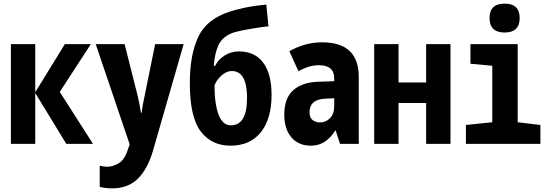

<svg xmlns="http://www.w3.org/2000/svg" viewBox="-20 -792 3040 1057"><path d="M174 0V-280L345 0H492L309 -286L480 -549H337L174 -284V-549H40V0Z M823 35 991 -549H834L777 -268Q771 -241 766.5 -216.5Q762 -192 760 -171H756Q749 -218 737 -268L666 -549H507L694 3L685 28Q667 87 634 106.5Q601 126 569 126Q550 126 529 120V237Q563 245 597 245Q686 245 740 190.5Q794 136 823 35Z M1475 -269Q1475 -386 1428.5 -447.5Q1382 -509 1296 -509Q1252 -509 1216.5 -486.5Q1181 -464 1164 -429H1157Q1162 -499 1182.5 -543Q1203 -587 1253 -608Q1271 -616 1311 -624Q1351 -632 1392.5 -638.5Q1434 -645 1458 -647L1446 -767Q1375 -760 1325 -749Q1275 -738 1245 -728Q1117 -687 1071 -588Q1025 -489 1025 -335Q1025 -147 1085 -68.5Q1145 10 1249 10Q1357 10 1416 -64Q1475 -138 1475 -269ZM1161 -322Q1171 -350 1198.5 -375.5Q1226 -401 1256 -401Q1340 -401 1340 -253Q1340 -102 1251 -102Q1206 -102 1183.5 -160.5Q1161 -219 1161 -322Z M1684 -174Q1684 -245 1772 -249L1820 -251V-210Q1820 -165 1797 -141.5Q1774 -118 1742 -118Q1717 -118 1700.5 -131.5Q1684 -145 1684 -174ZM1825 -73H1828L1852 0H1955V-369Q1955 -559 1753 -559Q1659 -559 1573 -510L1623 -400Q1682 -433 1736 -433Q1820 -433 1820 -360V-345L1732 -342Q1643 -339 1594 -295Q1545 -251 1545 -161Q1545 -82 1584 -36Q1623 10 1692 10Q1774 10 1825 -73Z M2174 0V-225H2326V0H2460V-549H2326V-338H2174V-549H2040V0Z M2841 -693Q2841 -772 2758 -772Q2675 -772 2675 -693Q2675 -613 2758 -613Q2841 -613 2841 -693ZM2955 0V-104L2830 -119V-549H2570V-441L2690 -430V-119L2545 -104V0Z"/></svg>

Font: Noto Sans Mono UI Condensed ExtraBold
Style: Regular
Weight: 800
Width: 3
Designer: Monotype Design team
Foundry: Monotype Imaging Inc.
Version: 1.000